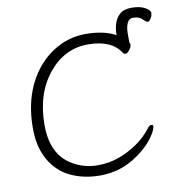

<svg xmlns="http://www.w3.org/2000/svg" viewBox="-89 -888 938 989"><g transform="rotate(-10 380.0 -393.5)"><path d="M623 -629Q626 -627 626 -617Q626 -608 614.5 -592.5Q603 -577 594 -577Q585 -577 580 -584Q533 -658 410 -658Q287 -658 204 -556Q118 -452 118 -287Q118 -122 236 -64Q291 -36 350.5 -36Q410 -36 461.5 -54Q513 -72 560.5 -104.5Q608 -137 640 -180Q650 -193 661 -193Q669 -193 669 -185Q669 -173 656 -150Q622 -91 553 -44Q465 18 357 18Q271 18 203 -14Q135 -46 95.5 -114Q56 -182 56 -281Q56 -470 157 -592Q205 -649 269 -681Q333 -713 408 -713Q497 -713 557 -683L564 -679V-687Q566 -753 601 -785Q622 -805 664.5 -805Q707 -805 733.5 -790.5Q760 -776 760 -761.5Q760 -747 751 -733Q742 -719 734 -719Q728 -720 716 -730Q698 -753 662 -753Q642 -753 632 -732Q622 -711 622 -678V-631Z"/></g></svg>

Font: Moon Stars Kai T Light
Style: Regular
Weight: 300
Designer: GuiWonder
Version: Version 1.101